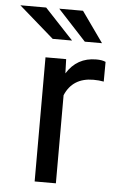

<svg xmlns="http://www.w3.org/2000/svg" viewBox="-110 -777 502 814"><g transform="rotate(5 141.0 -369.5)"><path d="M279.8 -451.2Q191.4 -451.2 159.2 -375V0H68.8V-528.3H156.7L158.7 -467.8Q202.1 -538.1 284.2 -538.1Q309.6 -538.1 324.2 -531.2L323.7 -447.3Q303.7 -451.2 279.8 -451.2ZM53.2 -738.8 174.8 -608.9H92.3L-56.6 -738.8ZM210 -738.8 302.2 -608.9H229L108.9 -738.8Z"/></g></svg>

Font: Roboto21382017
Style: Regular
Weight: 400
Designer: Christian Robertson
Foundry: Google
Version: Version 2.138; 2017